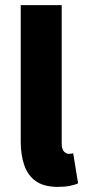

<svg xmlns="http://www.w3.org/2000/svg" viewBox="-20 -718 332 750"><path d="M206 12Q152 12 120.5 -10Q89 -32 75 -72Q61 -112 61 -165V-698H221V-159Q221 -135 230 -126Q239 -117 248 -117Q253 -117 256.5 -117.5Q260 -118 266 -119L285 -2Q273 4 253 8Q233 12 206 12Z"/></svg>

Font: Source Sans 3 ExtraBold
Style: Regular
Weight: 800
Designer: Paul D. Hunt
Foundry: Adobe
Version: Version 3.052;hotconv 1.1.0;makeotfexe 2.6.0